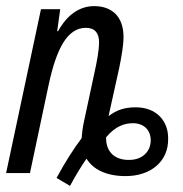

<svg xmlns="http://www.w3.org/2000/svg" viewBox="-21 -566 600 628"><path d="M164 16 208 42C227 7 245 -23 262 -47C284 -11 328 10 390 10C471 10 530 -37 529 -112C530 -171 490 -215 423 -215C388 -215 361 -207 334 -186L369 -344C376 -379 383 -417 383 -445C383 -515 342 -546 287 -546C239 -546 198 -517 169 -464H166L176 -536H113L-1 0H77L138 -288C164 -409 200 -475 260 -475C289 -475 303 -458 303 -428C303 -402 296 -365 289 -333L254 -170C249 -148 247 -128 246 -114C221 -81 192 -36 164 16ZM402 -43C359 -42 325 -65 326 -117C357 -154 387 -163 414 -163C450 -163 472 -140 472 -107C472 -70 444 -43 402 -43Z"/></svg>

Font: Noto Sans ExtraCondensed
Style: Italic
Weight: 400
Width: 2
Italic angle: -12°
Designer: Monotype Design Team
Foundry: Monotype Imaging Inc.
Version: Version 2.013